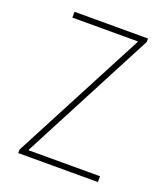

<svg xmlns="http://www.w3.org/2000/svg" viewBox="-133 -815 796 909"><g transform="rotate(20 265.0 -360.0)"><path d="M64.5 0V-17.6L415 -686.5V-690.4H85.9V-719.7H456.1V-702.1L106.4 -33.2V-29.3H465.8V0Z"/></g></svg>

Font: Reddit Sans Condensed ExtraLight
Style: Regular
Weight: 250
Version: Version 1.014